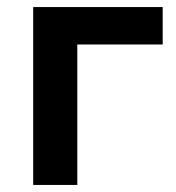

<svg xmlns="http://www.w3.org/2000/svg" viewBox="-20 -524 499 544"><path d="M74 0V-504H441V-398H199V0Z"/></svg>

Font: Nunitoga
Style: Bold
Weight: 700
Designer: Vernon Adams
Foundry: Vernon Adams
Version: Version 1.0